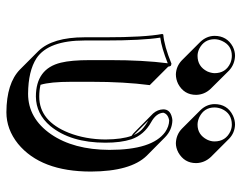

<svg xmlns="http://www.w3.org/2000/svg" viewBox="-96 -578 740 588"><g transform="rotate(90 274.0 -284.0)"><path d="M298.8 -570.8Q298.8 -610.4 334 -627.4Q347.7 -633.8 361.8 -633.8Q386.7 -632.8 404.3 -616.2L460.9 -559.6Q479 -540 479.5 -514.6Q479.5 -478.5 446.8 -460Q432.6 -452.6 418.5 -452.6Q392.1 -453.6 374 -471.2L317.4 -527.8Q299.3 -546.4 298.8 -570.8ZM89.8 -570.8Q89.8 -608.9 123 -627Q136.7 -633.8 150.9 -633.8Q177.2 -632.8 195.8 -615.7L252 -559.1Q270 -540 270.5 -514.6Q270.5 -477.5 236.8 -459.5Q222.7 -452.6 207.5 -452.6Q183.1 -453.6 165 -470.7L108.4 -527.3Q90.3 -546.4 89.8 -570.8ZM230.5 -194.3V-132.3Q230.5 -67.9 239.7 -38.1Q256.3 -34.2 275.9 -34.2Q350.6 -34.2 386.7 -124.5Q406.7 -175.8 407.2 -236.8Q406.7 -287.6 396 -316.9Q388.7 -321.8 384.3 -326.7L327.6 -382.8Q315.4 -396.5 314.9 -414.1Q314.9 -434.6 338.9 -440.4Q344.7 -441.9 349.1 -441.9Q378.4 -440.9 400.4 -419.4L457 -363.3Q504.9 -314 505.4 -192.4Q505.4 -39.1 420.4 30.8Q376 66.4 323.7 66.4Q234.9 65.9 192.9 24.9L136.2 -31.7Q94.2 -75.2 94.2 -172.9V-234.9Q94.2 -356.9 84 -411.1L85.9 -414.1Q121.1 -417 174.8 -439Q179.2 -438.5 181.6 -437Q183.6 -433.6 184.1 -429.2L240.7 -372.6Q230.5 -294.9 230.5 -194.3ZM393.6 -323.7Q386.7 -338.9 376.5 -348.6Q366.2 -358.4 349.1 -368.2ZM164.1 -251Q164.1 -353 173.8 -427.7Q126 -408.7 95.2 -404.8Q104 -349.6 104 -234.9V-172.9Q104 -62.5 158.2 -25.9Q197.3 -0.5 267.1 0Q342.3 0 391.1 -70.3Q438.5 -139.2 439 -249Q439 -380.4 384.3 -419.9Q367.2 -431.6 349.1 -432.1Q329.1 -428.7 325.2 -414.1Q326.7 -392.1 354 -377Q393.6 -355 406.7 -315.9Q417 -284.2 417 -236.8Q417 -130.4 366.2 -68.4Q329.1 -24.4 275.9 -23.9Q190.4 -23.9 171.9 -100.6Q164.1 -132.3 164.1 -189ZM100.1 -570.8Q100.1 -539.6 128.9 -524.4Q140.1 -519 150.9 -519Q183.6 -519 198.7 -548.8Q203.6 -560.1 204.1 -570.8Q204.1 -605.5 172.9 -619.6Q162.1 -624 150.9 -624Q119.1 -624 105.5 -594.2Q100.1 -582.5 100.1 -570.8ZM309.1 -570.8Q309.1 -539.1 338.9 -524.4Q350.6 -519 361.8 -519Q392.6 -519 407.7 -548.3Q413.1 -559.6 413.1 -570.8Q413.1 -605 382.3 -619.6Q372.1 -624 361.8 -624Q327.1 -624 313.5 -592.8Q309.1 -581.5 309.1 -570.8Z"/></g></svg>

Font: Linux Biolinum Shadow O
Style: Bold
Weight: 700
Designer: Philipp H. Poll
Foundry: Philipp H. Poll
Version: Version 0.9.2